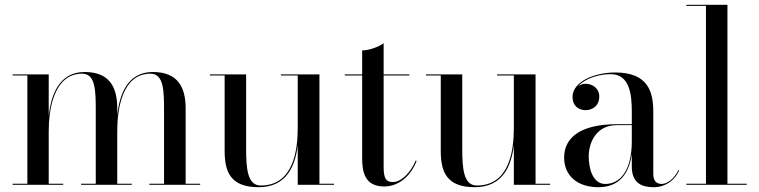

<svg xmlns="http://www.w3.org/2000/svg" viewBox="-20 -770 3164 800"><path d="M32.5 -4.5V0H243.5V-4.5H183V-223.5C183 -311.5 203.5 -463 322.5 -463C378 -463 379 -392 379 -308V-4.5H318V0H529V-4.5H468.5V-223.5C468.5 -311.5 487.5 -463 607 -463C662.5 -463 663.5 -392 663.5 -308V-4.5H602.5V0H814V-4.5H753.5V-319C753.5 -406 721 -470 617 -470C510.5 -470 478 -376 468.5 -290V-319C468.5 -406 437 -470 332.5 -470C225.5 -470 192.5 -373.5 183 -286.5V-460H32.5V-455.5H94V-4.5Z M1311 -4.5V-460H1150.5V-455.5H1220.5V-237C1220.5 -148 1204.5 3 1066.5 3C1010.5 3 1005.5 -68.5 1005.5 -152.5V-460H854.5V-455.5H916V-141C916 -54 940.5 10 1057.5 10C1176 10 1210.5 -81 1220.5 -165.5V0H1371.5V-4.5Z M1716 -99.5 1712 -101C1692.5 -54 1654 -11.5 1617 -11.5C1589.5 -11.5 1578.5 -24.5 1578.5 -74.5V-455.5H1685.5V-460H1578.5V-590C1558.5 -575 1519 -560 1489 -560V-460H1416.5V-455.5H1489V-111C1489 -56 1498.5 7 1580.5 7C1642 7 1691.5 -37 1716 -99.5Z M2211.5 -4.5V-460H2051V-455.5H2121V-237C2121 -148 2105 3 1967 3C1911 3 1906 -68.5 1906 -152.5V-460H1755V-455.5H1816.5V-141C1816.5 -54 1841 10 1958 10C2076.5 10 2111 -81 2121 -165.5V0H2272V-4.5Z M2550 -252.5C2408 -252.5 2330.5 -202.5 2330.5 -113.5C2330.5 -37.5 2386.5 10 2473 10C2558 10 2601 -43.5 2612.5 -128.5V-75.5C2612.5 -5 2657 10 2704 10C2752.5 10 2792 -19 2809.5 -59L2807 -62.5C2791.5 -27 2760 -3.5 2737.5 -3.5C2709 -3.5 2702 -23.5 2702 -47.5V-304.5C2702 -385.5 2681.5 -468 2544 -468C2453 -468 2365.5 -428 2365.5 -366C2365.5 -330 2389.5 -311 2420 -311C2447.5 -311 2477 -328 2477 -368C2477 -402 2448.5 -421 2420 -421C2409 -421 2398.5 -417.5 2389 -411C2417.5 -442.5 2473 -461 2524 -461C2604 -461 2612.5 -376.5 2612.5 -304.5V-252.5ZM2502 -3.5C2449.5 -3.5 2433 -68.5 2433 -118.5C2433 -173 2462 -248.5 2550 -248.5H2612.5V-181C2612.5 -55.5 2561 -3.5 2502 -3.5Z M2840 -4.5V0H3091.5V-4.5H3011V-750H2840V-745.5H2921.5V-4.5Z"/></svg>

Font: Bodoni* 36pt
Style: Regular
Weight: 400
Version: Version 2.3